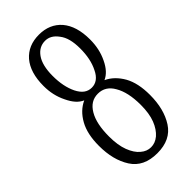

<svg xmlns="http://www.w3.org/2000/svg" viewBox="-248 -839 907 907"><g transform="rotate(-45 205.5 -385.0)"><path d="M89 -52C116 -10 159 11 220 11C280 11 323 -10 350 -52C377 -94 390 -146 390 -209C390 -261 381 -304 362 -338C343 -371 318 -396 287 -410C312 -421 333 -443 350 -479C367 -514 375 -552 375 -594C375 -654 361 -700 333 -733C305 -765 267 -781 220 -781C172 -781 134 -765 106 -733C78 -700 64 -654 64 -594C64 -553 72 -515 90 -479C107 -443 127 -421 152 -410C121 -396 96 -372 77 -338C58 -304 49 -261 49 -209C49 -146 62 -94 89 -52ZM287 -477C271 -443 248 -427 220 -427C191 -427 169 -443 152 -477C136 -510 128 -550 128 -597C128 -644 137 -680 154 -704C171 -728 193 -740 220 -740C245 -740 266 -728 284 -703C303 -679 312 -644 312 -597C312 -550 304 -510 287 -477ZM271 -50C254 -36 237 -30 219 -30C201 -30 184 -36 168 -50C152 -63 139 -83 129 -109C119 -135 114 -168 114 -206C114 -263 123 -307 142 -339C161 -371 186 -387 220 -387C253 -387 279 -371 297 -339C316 -307 326 -263 326 -206C326 -168 321 -136 311 -110C301 -84 287 -64 271 -50Z"/></g></svg>

Font: BUSH 25 TRIRONG 0515 A
Style: Regular
Weight: 400
Designer: Katatrad Team
Foundry: CadsonDemak